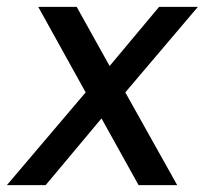

<svg xmlns="http://www.w3.org/2000/svg" viewBox="-29 -537 598 557"><path d="M-9 0 219.5 -269 82 -517H193.5L289 -345.5L432.5 -517H545L334.5 -269L485 0H373L265.5 -193.5L103.5 0Z"/></svg>

Font: Public Sans Thin Medium
Style: Italic
Weight: 500
Italic angle: -8°
Version: Version 2.001